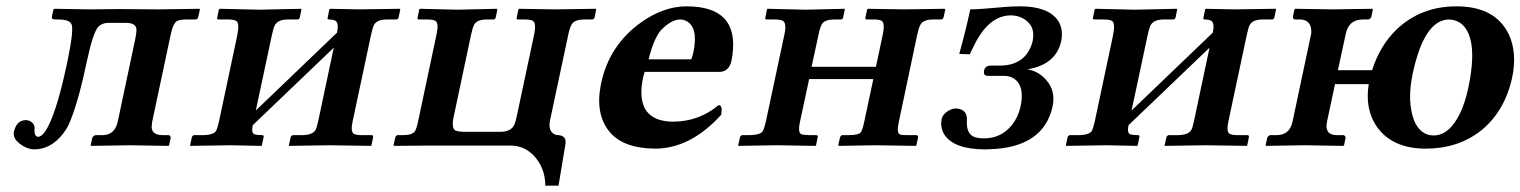

<svg xmlns="http://www.w3.org/2000/svg" viewBox="-20 -464 4846 612"><path d="M101.1 -27.8Q89.4 -29.3 89.8 -50.8Q92.8 -69.8 74.2 -78.6Q68.8 -81.1 63 -81.1Q34.7 -81.1 25.9 -49.3Q25.4 -46.9 24.4 -44.9Q19 -20.5 51.3 0Q70.3 11.7 88.4 12.2Q142.1 12.2 181.2 -38.1Q190.9 -50.8 197.8 -64Q227.5 -128.9 256.3 -266.1Q276.4 -360.4 293.5 -378.9Q305.7 -391.1 325.2 -391.1H381.3Q414.6 -391.1 415 -369.1Q415 -359.4 411.6 -341.8L355.5 -77.1Q347.2 -39.1 316.9 -34.2Q310.5 -33.2 303.2 -33.2H284.2Q276.9 -31.2 273.9 -23.9L269 -1L271 1Q272 1 392.1 -1L516.6 1L519 -1L523.9 -23.9Q524.4 -31.7 518.1 -33.2H499Q462.9 -33.2 463.4 -61Q463.9 -68.4 465.3 -77.1L524.4 -355Q532.2 -391.1 545.4 -397.5Q555.7 -401.9 574.2 -401.9H603.5Q610.4 -403.3 611.8 -409.2L617.2 -434.1L615.7 -436Q614.7 -436 486.3 -434.1L360.4 -435.1Q359.4 -435.1 265.1 -434.1L153.8 -436L150.4 -434.1L145.5 -411.1Q144 -403.3 151.9 -402.3Q156.2 -401.9 164.6 -401.9Q201.7 -401.9 208 -386.7Q215.8 -368.2 194.8 -267.6Q193.8 -263.2 192.9 -258.8Q163.6 -120.6 134.3 -63Q117.2 -28.8 101.1 -27.8Z M806.6 -433.1 939.5 -436 940.9 -434.1 935.5 -408.2Q934.1 -402.3 928.2 -401.9H897.9Q864.7 -401.9 855.5 -382.3Q850.6 -371.6 846.2 -350.1L795.4 -111.8L1054.2 -359.9Q1061 -391.6 1048.3 -398.4Q1040.5 -401.9 1029.3 -401.9Q1024.4 -401.9 1023.9 -404.8Q1023.9 -406.2 1024.4 -407.2L1029.8 -434.1L1032.2 -436Q1033.2 -436 1123 -434.1L1255.4 -436L1255.9 -434.1L1250.5 -408.2Q1249 -402.3 1243.2 -401.9H1213.4Q1181.2 -401.9 1171.9 -384.3Q1167 -374 1162.1 -350.1L1104 -77.1Q1096.7 -43.5 1108.4 -37.1Q1116.7 -33.2 1134.8 -33.2H1164.6Q1170.4 -33.2 1169.4 -26.9L1164.1 -1L1162.6 1Q1161.6 1 1030.8 -1L900.4 1L900.9 -1L906.7 -27.8Q909.2 -32.2 913.6 -33.2H943.8Q977.5 -34.2 985.8 -49.8Q990.2 -58.6 994.1 -77.1L1043.9 -312L785.6 -64.9Q780.3 -40.5 791 -36.1Q799.3 -33.2 815.9 -33.2Q821.8 -33.2 820.3 -26.9L814.9 -1L813.5 1Q812.5 1 714.8 -1L586.4 1L585.9 -1L591.8 -27.8Q594.2 -31.7 597.7 -33.2H628.9Q662.1 -34.2 669.4 -47.9Q673.3 -56.2 677.7 -75.2L735.8 -349.1Q744.6 -390.1 732.9 -397.5Q724.6 -401.9 707 -401.9H677.2Q672.4 -401.9 671.9 -404.8Q671.9 -406.2 672.4 -407.2L677.7 -434.1L681.2 -436Z M1682.6 -354Q1690.4 -391.6 1677.2 -398.4Q1668.5 -401.9 1651.9 -401.9H1630.9Q1627 -401.9 1626.5 -404.8Q1626.5 -406.2 1627 -407.2L1632.3 -434.1L1633.8 -436L1748.5 -434.1L1879.9 -436L1880.4 -434.1L1875 -407.2Q1872.6 -402.8 1867.7 -401.9H1842.8Q1811 -401.9 1801.8 -385.7Q1795.9 -375 1791.5 -354L1733.4 -81.1Q1725.6 -44.4 1750.5 -34.7Q1755.9 -33.2 1760.3 -33.2Q1785.2 -31.2 1782.7 -6.8L1760.3 127.9H1718.3Q1717.8 69.8 1680.2 30.8Q1650.4 0.5 1608.4 0H1347.2L1236.3 1L1234.4 -1L1240.2 -26.9Q1242.7 -31.7 1246.1 -33.2H1263.2Q1294.9 -33.2 1302.7 -45.9Q1308.1 -55.2 1312.5 -76.2L1371.6 -355Q1379.4 -391.6 1367.2 -397.9Q1358.9 -401.9 1341.8 -401.9H1315.9Q1311 -401.9 1310.5 -404.8Q1310.5 -406.2 1311 -407.2L1316.4 -434.1L1317.9 -436L1438.5 -433.1L1564 -436L1565.4 -434.1L1560.1 -408.2Q1558.6 -402.3 1552.7 -401.9H1531.7Q1500.5 -401.9 1491.7 -385.7Q1486.3 -375.5 1481.9 -355L1426.3 -92.8Q1418 -54.7 1432.1 -47.9Q1440.9 -44.4 1455.6 -43.9H1575.7Q1610.8 -43.9 1620.6 -69.3Q1624 -78.6 1627 -92.8Z M2047.4 -274.9H2183.1Q2185.5 -277.8 2189.9 -295.9Q2207.5 -379.4 2165 -398.4Q2156.7 -401.9 2148.4 -401.9Q2124 -401.9 2095.7 -376.5Q2090.8 -371.6 2086.9 -368.2Q2063.5 -339.8 2047.4 -274.9ZM2270.5 -128.9Q2283.7 -128.9 2279.3 -102.1Q2278.8 -99.6 2278.8 -98.1Q2181.2 9.3 2068.8 9.8Q1970.7 9.3 1926.3 -40Q1877 -95.2 1894.5 -190.4Q1895.5 -194.8 1896 -198.2Q1921.9 -320.3 2023.4 -392.6Q2095.2 -443.8 2168.5 -443.8Q2336.4 -443.8 2314.5 -287.6Q2313 -276.4 2310.5 -266.1Q2302.2 -236.3 2274.9 -234.9H2034.7Q2034.2 -232.4 2033.2 -228.5Q2031.2 -222.2 2030.3 -219.2Q2002.4 -88.4 2107.4 -77.1Q2116.2 -76.2 2126 -76.2Q2208 -76.7 2270.5 -128.9Z M2480.5 -355Q2488.3 -392.1 2474.1 -398.4Q2465.3 -401.9 2449.2 -401.9H2423.3Q2419.4 -401.9 2418.9 -404.8Q2418.9 -406.2 2419.4 -407.2L2424.8 -434.1L2426.3 -436L2546.9 -433.1L2672.4 -436L2672.9 -434.1L2667.5 -408.2Q2666 -402.3 2660.2 -401.9H2640.1Q2608.4 -401.9 2599.6 -386.7Q2593.8 -376.5 2589.4 -355L2566.9 -251H2772L2793.9 -354Q2801.8 -391.6 2789.1 -398.4Q2780.3 -402.3 2763.2 -401.9H2742.2Q2738.3 -401.9 2738.3 -404.8Q2738.3 -406.2 2738.3 -407.2L2744.1 -434.1L2746.6 -436L2860.8 -434.1L2991.7 -436L2993.2 -434.1L2987.3 -407.2Q2984.9 -402.8 2980.5 -401.9H2954.1Q2922.9 -401.9 2913.6 -384.8Q2908.2 -374 2903.8 -354L2844.7 -74.2Q2837.4 -41 2848.1 -35.6Q2855.5 -32.7 2876 -33.2H2901.9Q2906.7 -31.7 2906.7 -26.9L2900.9 -1L2899.4 1L2769 -1L2654.8 1L2651.9 -1L2657.7 -26.9Q2660.2 -31.7 2663.6 -33.2H2684.6Q2716.8 -33.2 2724.1 -42.5Q2729.5 -51.3 2734.4 -74.2L2763.7 -211.9H2559.1L2529.8 -75.2Q2522.5 -41.5 2534.2 -36.1Q2541.5 -33.7 2562 -33.2H2582Q2587.9 -33.2 2586.4 -26.9L2581.1 -1L2579.6 1L2455.1 -1L2333.5 1L2333 -1L2338.9 -27.8Q2341.3 -31.7 2344.7 -33.2H2370.6Q2402.8 -34.2 2410.6 -44.9Q2416 -53.7 2420.9 -75.2Z M3116.7 -22.9Q3170.4 -22.9 3205.1 -64.9Q3225.1 -89.8 3232.9 -124Q3246.6 -187.5 3214.4 -211.9Q3200.7 -221.7 3182.6 -222.2H3127.9Q3115.2 -222.2 3116.2 -235.8Q3116.7 -237.8 3116.2 -238.8Q3120.6 -253.4 3134.8 -254.9H3166Q3242.7 -254.9 3267.1 -318.4Q3270 -326.2 3271.5 -333Q3282.2 -384.3 3238.3 -406.7Q3221.2 -415 3202.6 -415Q3137.7 -415 3092.8 -334.5Q3083 -316.4 3071.3 -291L3037.6 -292Q3058.6 -367.7 3072.8 -434.1Q3101.1 -434.1 3184.1 -441.9Q3208 -443.8 3231.9 -443.8Q3320.3 -443.8 3352.1 -398.9Q3370.1 -371.6 3362.8 -334Q3346.7 -258.3 3255.4 -243.2Q3253.9 -242.7 3253.4 -243.2Q3287.6 -238.8 3314.5 -209.5Q3345.2 -174.8 3335.4 -126Q3307.1 6.3 3134.8 11.7Q3127.4 11.7 3121.1 12.2Q3020.5 12.2 2989.7 -35.6Q2976.6 -57.6 2981.4 -84Q2985.4 -102.1 3008.3 -113.8Q3017.1 -117.7 3023.9 -118.2Q3059.1 -118.2 3062 -88.4Q3062 -84.5 3062 -81.1Q3059.1 -36.6 3086.9 -26.9Q3099.6 -22.9 3116.7 -22.9Z M3598.1 -433.1 3731 -436 3732.4 -434.1 3727.1 -408.2Q3725.6 -402.3 3719.7 -401.9H3689.5Q3656.2 -401.9 3647 -382.3Q3642.1 -371.6 3637.7 -350.1L3586.9 -111.8L3845.7 -359.9Q3852.5 -391.6 3839.8 -398.4Q3832 -401.9 3820.8 -401.9Q3815.9 -401.9 3815.4 -404.8Q3815.4 -406.2 3815.9 -407.2L3821.3 -434.1L3823.7 -436Q3824.7 -436 3914.6 -434.1L4046.9 -436L4047.4 -434.1L4042 -408.2Q4040.5 -402.3 4034.7 -401.9H4004.9Q3972.7 -401.9 3963.4 -384.3Q3958.5 -374 3953.6 -350.1L3895.5 -77.1Q3888.2 -43.5 3899.9 -37.1Q3908.2 -33.2 3926.3 -33.2H3956.1Q3961.9 -33.2 3960.9 -26.9L3955.6 -1L3954.1 1Q3953.1 1 3822.3 -1L3691.9 1L3692.4 -1L3698.2 -27.8Q3700.7 -32.2 3705.1 -33.2H3735.4Q3769 -34.2 3777.3 -49.8Q3781.7 -58.6 3785.6 -77.1L3835.4 -312L3577.1 -64.9Q3571.8 -40.5 3582.5 -36.1Q3590.8 -33.2 3607.4 -33.2Q3613.3 -33.2 3611.8 -26.9L3606.4 -1L3605 1Q3604 1 3506.3 -1L3377.9 1L3377.4 -1L3383.3 -27.8Q3385.7 -31.7 3389.2 -33.2H3420.4Q3453.6 -34.2 3460.9 -47.9Q3464.8 -56.2 3469.2 -75.2L3527.3 -349.1Q3536.1 -390.1 3524.4 -397.5Q3516.1 -401.9 3498.5 -401.9H3468.8Q3463.9 -401.9 3463.4 -404.8Q3463.4 -406.2 3463.9 -407.2L3469.2 -434.1L3472.7 -436Z M4159.7 -357.9Q4162.1 -399.4 4126.5 -401.9H4107.4Q4100.6 -403.8 4101.1 -410.2L4106 -434.1L4108.4 -436Q4109.4 -436 4229 -434.1Q4229 -434.1 4354.5 -436L4356 -434.1L4351.1 -410.2Q4348.1 -403.3 4341.3 -401.9H4322.3Q4279.3 -400.4 4270 -357.9L4244.6 -240.2H4353.5Q4378.9 -319.3 4431.6 -370.1Q4509.3 -443.8 4622.6 -443.8Q4745.1 -443.8 4788.6 -356Q4816.9 -296.9 4799.8 -215.8Q4775.9 -107.9 4699.7 -46.9Q4626.5 9.8 4524.9 9.8Q4414.6 9.8 4365.7 -64.5Q4330.6 -119.6 4342.8 -195.8H4235.4L4210 -77.1Q4201.7 -37.6 4233.4 -33.7Q4238.8 -33.2 4243.7 -33.2H4262.7Q4269 -31.2 4269 -23.9L4264.2 -1L4261.7 1Q4260.7 1 4137.2 -1L4015.6 1L4014.2 -1L4019 -23.9Q4022.5 -32.2 4028.8 -33.2H4047.9Q4088.4 -33.2 4098.6 -70.8Q4099.6 -74.2 4100.1 -77.1ZM4598.1 -401.9Q4519.5 -400.4 4482.9 -229Q4464.4 -141.1 4487.3 -80.1Q4507.3 -32.7 4549.3 -32.2Q4599.6 -32.2 4634.3 -103.5Q4650.4 -137.7 4660.2 -184.1Q4692.4 -336.4 4641.6 -385.3Q4623 -401.4 4598.1 -401.9Z"/></svg>

Font: Linux Libertine Slanted O
Style: Bold Slanted
Weight: 700
Designer: Philipp H. Poll
Foundry: Philipp H. Poll
Version: Version 5.0.0